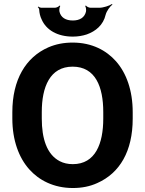

<svg xmlns="http://www.w3.org/2000/svg" viewBox="-20 -935 730 965"><path d="M647 -339V-371C647 -481 615 -568 563 -627C515 -681 443 -721 345 -721C300 -721 260 -713 223 -697C109 -647 42 -534 42 -371V-339C42 -230 75 -142 127 -84C175 -30 249 10 346 10C391 10 432 2 469 -15C582 -65 647 -175 647 -339ZM346 -110C321 -110 299 -115 280 -125C215 -159 190 -239 190 -339V-372C190 -498 231 -600 345 -600C460 -600 499 -498 499 -372V-339C499 -214 460 -110 346 -110ZM346 -832C310 -832 286 -847 279 -876C277 -884 279 -900 283 -905L279 -907C276 -902 264 -896 256 -896H188C183 -896 175 -900 172 -902L170 -899C173 -897 177 -891 177 -886C178 -869 182 -852 189 -838C212 -784 269 -751 346 -751C371 -751 395 -755 416 -762C461 -778 499 -809 511 -861C516 -880 533 -903 545 -912L543 -915C530 -906 499 -896 479 -896H435C427 -896 415 -902 412 -907L408 -905C412 -900 414 -884 412 -876C405 -847 381 -832 346 -832Z"/></svg>

Font: Asimov
Style: Edge
Weight: 500
Designer: Google
Version: Version 2.000980: 2014